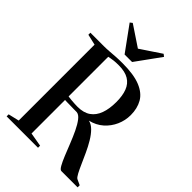

<svg xmlns="http://www.w3.org/2000/svg" viewBox="-277 -1089 1205 1205"><g transform="rotate(45 325.0 -487.0)"><path d="M19.5 0V-18L91.5 -35V-708.5L20 -725V-743H139.5Q163.5 -743 187.8 -745Q212 -747 239 -748.8Q266 -750.5 298 -750.5Q399 -750.5 457.2 -726.5Q515.5 -702.5 540.2 -659Q565 -615.5 565 -556.5Q565 -509 545.8 -465.5Q526.5 -422 490.8 -390.2Q455 -358.5 403.5 -346Q429.5 -340.5 452.2 -317.5Q475 -294.5 495 -261Q515 -227.5 532 -190.5Q549 -153.5 563.8 -120Q578.5 -86.5 590.8 -63.5Q603 -40.5 612.5 -35.5L649.5 -18.5V0H505Q494.5 0 481.2 -23.2Q468 -46.5 453 -83.5Q438 -120.5 421.5 -162.2Q405 -204 387 -241.8Q369 -279.5 350 -304Q331 -328.5 311 -330Q300 -330 285.5 -330.2Q271 -330.5 255.8 -330.8Q240.5 -331 227.2 -331.2Q214 -331.5 206 -332V-34.5L298 -18.5V0ZM291 -357Q345 -357 378.2 -380.2Q411.5 -403.5 427.2 -446.8Q443 -490 443 -551Q443 -606.5 428.2 -645.2Q413.5 -684 380 -704.2Q346.5 -724.5 291 -724.5Q264 -724.5 247.5 -722.5Q231 -720.5 221.5 -718.5Q212 -716.5 206 -715.5V-363.5Q219.5 -361.5 235.2 -360Q251 -358.5 265.8 -357.8Q280.5 -357 291 -357ZM268.5 -798 149 -962.5 164.5 -974.5 301.5 -883 438.5 -974.5 454 -962.5 335 -798Z"/></g></svg>

Font: Merriweather 144pt Medium
Style: Regular
Weight: 500
Version: Version 2.100